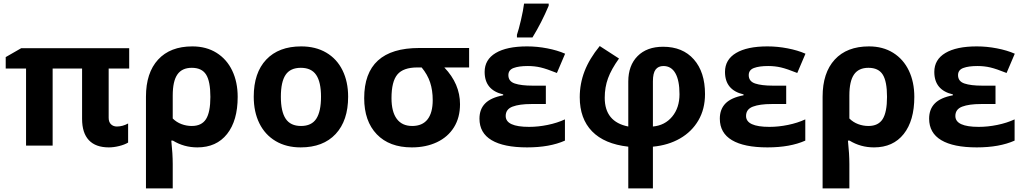

<svg xmlns="http://www.w3.org/2000/svg" viewBox="-20 -816 5744 1076"><path d="M440 -150V-432H275V0H126V-432H12V-496L99 -546H704V-432H589V-156Q589 -132 602 -119.5Q615 -107 635 -107Q667 -107 698 -124V-17Q678 -5 647.5 2.5Q617 10 590 10Q516 10 478 -30.5Q440 -71 440 -150Z M798 -274Q798 -408 866 -482Q934 -556 1058 -556Q1136 -556 1193.5 -520Q1251 -484 1281.5 -420Q1312 -356 1312 -273Q1312 -140 1252.5 -65Q1193 10 1086 10Q1011 10 949 -28H940Q948 47 948 103V240H798ZM1159 -273Q1159 -360 1135 -398Q1111 -436 1055 -436Q1000 -436 974 -398.5Q948 -361 948 -281V-152Q969 -131 997 -120.5Q1025 -110 1055 -110Q1110 -110 1134.5 -148.5Q1159 -187 1159 -273Z M1402 -274Q1402 -408 1472 -482Q1542 -556 1668 -556Q1749 -556 1808.5 -521Q1868 -486 1899.5 -422Q1931 -358 1931 -274Q1931 -140 1861 -65Q1791 10 1665 10Q1584 10 1524.5 -25.5Q1465 -61 1433.5 -125Q1402 -189 1402 -274ZM1779 -274Q1779 -356 1752 -396Q1725 -436 1666 -436Q1607 -436 1580.5 -396.5Q1554 -357 1554 -274Q1554 -191 1581 -150.5Q1608 -110 1667 -110Q1726 -110 1752.5 -150.5Q1779 -191 1779 -274Z M2021 -266Q2021 -547 2329 -547H2609V-438H2470Q2558 -346 2558 -232Q2558 -157 2524 -102.5Q2490 -48 2428.5 -19Q2367 10 2288 10Q2162 10 2091.5 -63.5Q2021 -137 2021 -266ZM2405 -255Q2405 -310 2390.5 -354Q2376 -398 2343 -438H2319Q2240 -438 2207 -398.5Q2174 -359 2174 -266Q2174 -190 2203.5 -150Q2233 -110 2290 -110Q2347 -110 2376 -147Q2405 -184 2405 -255Z M2877 -621Q2887 -650 2899.5 -703.5Q2912 -757 2917 -796H3055V-784Q3015 -689 2964 -606H2877ZM2667 -151Q2667 -204 2699 -236.5Q2731 -269 2800 -282V-287Q2696 -311 2696 -413Q2696 -482 2758 -519Q2820 -556 2934 -556Q2990 -556 3047 -545Q3104 -534 3147 -515L3101 -407Q3044 -430 3010 -438Q2976 -446 2938 -446Q2888 -446 2858.5 -435Q2829 -424 2829 -395Q2829 -360 2865 -348Q2901 -336 2964 -336H3039V-233H2957Q2891 -233 2852.5 -218.5Q2814 -204 2814 -166Q2814 -105 2945 -105Q2996 -105 3049.5 -116Q3103 -127 3146 -147V-28Q3061 10 2934 10Q2803 10 2735 -30.5Q2667 -71 2667 -151Z M3501 6Q3367 -9 3298 -80Q3229 -151 3229 -271Q3229 -347 3256 -417Q3283 -487 3341 -558L3449 -488Q3406 -428 3387.5 -377.5Q3369 -327 3369 -268Q3369 -133 3501 -107V-359Q3501 -449 3553 -501.5Q3605 -554 3696 -554Q3806 -554 3868.5 -483Q3931 -412 3931 -289Q3931 -205 3894 -141.5Q3857 -78 3791 -40Q3725 -2 3639 6V240H3501ZM3788 -288Q3788 -365 3765 -405.5Q3742 -446 3698 -446Q3669 -446 3654 -426Q3639 -406 3639 -360V-107Q3706 -113 3747 -162.5Q3788 -212 3788 -288Z M4014 -151Q4014 -204 4046 -236.5Q4078 -269 4147 -282V-287Q4043 -311 4043 -413Q4043 -482 4105 -519Q4167 -556 4281 -556Q4337 -556 4394 -545Q4451 -534 4494 -515L4448 -407Q4391 -430 4357 -438Q4323 -446 4285 -446Q4235 -446 4205.5 -435Q4176 -424 4176 -395Q4176 -360 4212 -348Q4248 -336 4311 -336H4386V-233H4304Q4238 -233 4199.5 -218.5Q4161 -204 4161 -166Q4161 -105 4292 -105Q4343 -105 4396.5 -116Q4450 -127 4493 -147V-28Q4408 10 4281 10Q4150 10 4082 -30.5Q4014 -71 4014 -151Z M4590 -274Q4590 -408 4658 -482Q4726 -556 4850 -556Q4928 -556 4985.5 -520Q5043 -484 5073.5 -420Q5104 -356 5104 -273Q5104 -140 5044.5 -65Q4985 10 4878 10Q4803 10 4741 -28H4732Q4740 47 4740 103V240H4590ZM4951 -273Q4951 -360 4927 -398Q4903 -436 4847 -436Q4792 -436 4766 -398.5Q4740 -361 4740 -281V-152Q4761 -131 4789 -120.5Q4817 -110 4847 -110Q4902 -110 4926.5 -148.5Q4951 -187 4951 -273Z M5187 -151Q5187 -204 5219 -236.5Q5251 -269 5320 -282V-287Q5216 -311 5216 -413Q5216 -482 5278 -519Q5340 -556 5454 -556Q5510 -556 5567 -545Q5624 -534 5667 -515L5621 -407Q5564 -430 5530 -438Q5496 -446 5458 -446Q5408 -446 5378.5 -435Q5349 -424 5349 -395Q5349 -360 5385 -348Q5421 -336 5484 -336H5559V-233H5477Q5411 -233 5372.5 -218.5Q5334 -204 5334 -166Q5334 -105 5465 -105Q5516 -105 5569.5 -116Q5623 -127 5666 -147V-28Q5581 10 5454 10Q5323 10 5255 -30.5Q5187 -71 5187 -151Z"/></svg>

Font: OpenSansMMV
Style: Bold
Weight: 700
Foundry: Ascender Corporation
Version: Version 4.001